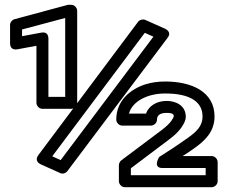

<svg xmlns="http://www.w3.org/2000/svg" viewBox="-20 -756 953 801"><path d="M233 -88 198 -104 584 -619 620 -603ZM231 -34C241 -29 254 -33 261 -42L679 -598C697 -621 675 -633 669 -636L586 -673C576 -677 563 -674 556 -665L140 -109C123 -86 143 -74 149 -71ZM252 -352H182V-595C182 -602 180 -625 153 -620L72 -605V-633L252 -681ZM277 -302C288 -302 302 -312 302 -327V-711C302 -722 292 -736 277 -736H267C265 -736 262 -736 260 -735L41 -676C32 -674 22 -664 22 -652V-575C22 -548 44 -549 51 -550L132 -565V-327C132 -316 142 -302 157 -302ZM669 -366C772 -366 825 -332 825 -270C825 -230 800 -207 764 -181C748 -170 730 -157 709 -143L644 -101C644 -101 615 -55 658 -55H838V-25H526V-54L684 -173C707 -190 724 -206 736 -223C746 -238 755 -252 755 -269C755 -315 715 -335 675 -335C636 -335 601 -316 589 -282H518C532 -334 596 -366 669 -366ZM669 -416C640 -416 611 -412 586 -404C524 -384 465 -336 465 -257C465 -246 475 -232 490 -232H610C621 -232 635 -242 635 -257C635 -272 644 -285 675 -285C703 -285 705 -278 705 -270C705 -269 702 -262 695 -252C688 -242 674 -228 654 -213L486 -87C481 -83 476 -75 476 -67V0C476 11 486 25 501 25H863C874 25 888 15 888 0V-80C888 -91 878 -105 863 -105H742C761 -117 779 -129 794 -140C831 -167 875 -204 875 -270C875 -375 777 -416 669 -416Z"/></svg>

Font: Asimov
Style: XWidOu
Weight: 500
Designer: Google
Version: Version 2.000980; 2014